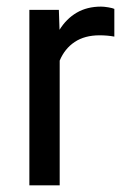

<svg xmlns="http://www.w3.org/2000/svg" viewBox="-20 -558 379 578"><path d="M324.2 -531.2V-447.8Q303.2 -451.7 279.8 -451.7Q234.9 -451.7 204.8 -431.6Q174.8 -411.6 159.7 -375.5V0H68.4V-528.3H157.2L159.2 -468.3Q179.7 -501.5 210.9 -519.8Q242.2 -538.1 284.2 -538.1Q293 -538.1 306.2 -535.9Q319.3 -533.7 324.2 -531.2Z"/></svg>

Font: Heebo
Style: Regular
Weight: 400
Designer: Oded Ezer
Foundry: Meir Sadan
Version: Version 2.001; ttfautohint (v1.5.14-ce02) -l 8 -r 50 -G 200 